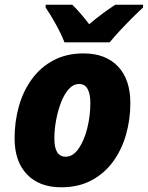

<svg xmlns="http://www.w3.org/2000/svg" viewBox="-20 -786 628 816"><path d="M240 10Q147 10 94.5 -45Q42 -100 42 -198Q42 -270 60.5 -335Q79 -400 116 -450.5Q153 -501 208 -530Q263 -559 335 -559Q429 -559 481.5 -503.5Q534 -448 534 -348Q534 -278 515.5 -213.5Q497 -149 460 -98.5Q423 -48 368 -19Q313 10 240 10ZM259 -120Q290 -120 313.5 -153.5Q337 -187 350.5 -239.5Q364 -292 364 -349Q364 -386 352.5 -407.5Q341 -429 316 -429Q292 -429 272.5 -407.5Q253 -386 239.5 -351Q226 -316 218.5 -275.5Q211 -235 211 -197Q211 -120 259 -120ZM254 -606Q241 -640 217.5 -682.5Q194 -725 174 -754V-766H287Q303 -751 324 -726.5Q345 -702 359 -683Q386 -706 413.5 -726.5Q441 -747 470 -766H588V-754Q566 -734 540 -708Q514 -682 489 -655Q464 -628 446 -606Z"/></svg>

Font: Noto Sans Disp ExtBd
Style: Italic
Weight: 800
Italic angle: -12°
Designer: Monotype Design Team
Foundry: Monotype Imaging Inc.
Version: Version 2.000;GOOG;noto-source:20170915:90ef993387c0